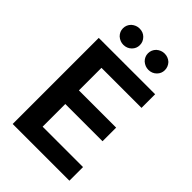

<svg xmlns="http://www.w3.org/2000/svg" viewBox="-274 -1049 1156 1156"><g transform="rotate(45 304.0 -470.5)"><path d="M548 -730V-614H207V-422H524V-306H207V-113H551V3H68V-730ZM151 -825Q130 -846 130 -874Q130 -903 151 -924Q174 -944 202 -944Q233 -944 253 -924Q274 -903 274 -874Q274 -846 254 -826Q233 -805 202 -805Q174 -805 151 -825ZM364 -825Q343 -846 343 -874Q343 -903 364 -924Q387 -944 415 -944Q445 -944 467 -924Q487 -902 487 -874Q487 -846 467 -826Q446 -805 415 -805Q387 -805 364 -825Z"/></g></svg>

Font: Sinter Bold
Style: Regular
Weight: 700
Foundry: Adobe & rsms
Version: Version 1.000